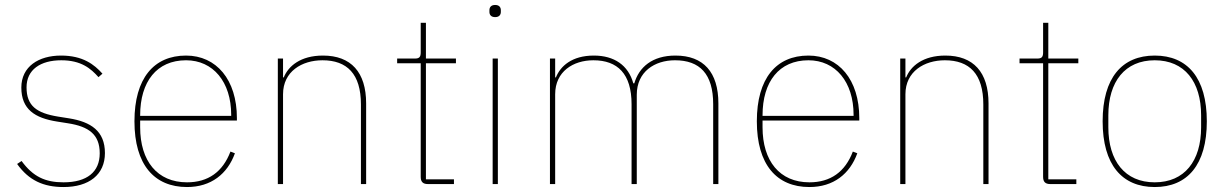

<svg xmlns="http://www.w3.org/2000/svg" viewBox="-20 -742 4945 774"><path d="M236 12C339 12 403 -38 403 -125C403 -214 346 -251 258 -265L214 -272C128 -286 87 -315 87 -390C87 -461 143 -499 227 -499C307 -499 346 -466 377 -431L393 -445C360 -482 314 -518 226 -518C136 -518 66 -474 66 -389C66 -301 121 -266 210 -252L254 -245C338 -232 382 -200 382 -124C382 -49 331 -7 236 -7C162 -7 113 -30 67 -93L49 -81C96 -15 155 12 236 12Z M734 12C831 12 897 -41 927 -124L909 -131C878 -49 819 -7 734 -7C614 -7 545 -93 545 -229V-256H935V-266C935 -421 852 -518 730 -518C600 -518 522 -426 522 -253C522 -78 602 12 734 12ZM730 -499C839 -499 912 -412 912 -279V-275H545V-277C545 -413 612 -499 730 -499Z M1121 0V-362C1121 -454 1197 -499 1280 -499C1379 -499 1435 -444 1435 -321V0H1456V-325C1456 -451 1395 -518 1282 -518C1191 -518 1142 -475 1124 -430H1121V-506H1100V0Z M1810 0V-19H1697V-487H1818V-506H1697V-650H1676V-531C1676 -513 1671 -506 1653 -506H1581V-487H1676V-29C1676 -9 1685 0 1705 0Z M1976 -673C1993 -673 1999 -683 1999 -694V-701C1999 -712 1993 -722 1976 -722C1959 -722 1953 -712 1953 -701V-694C1953 -683 1959 -673 1976 -673ZM1966 0H1987V-506H1966Z M2218 0V-362C2218 -454 2291 -499 2372 -499C2470 -499 2526 -444 2526 -322V0H2547V-360C2547 -453 2619 -499 2701 -499C2801 -499 2855 -444 2855 -322V0H2876V-325C2876 -451 2816 -518 2703 -518C2609 -518 2556 -471 2537 -406H2533C2513 -479 2456 -518 2374 -518C2285 -518 2239 -475 2221 -430H2218V-506H2197V0Z M3243 12C3340 12 3406 -41 3436 -124L3418 -131C3387 -49 3328 -7 3243 -7C3123 -7 3054 -93 3054 -229V-256H3444V-266C3444 -421 3361 -518 3239 -518C3109 -518 3031 -426 3031 -253C3031 -78 3111 12 3243 12ZM3239 -499C3348 -499 3421 -412 3421 -279V-275H3054V-277C3054 -413 3121 -499 3239 -499Z M3630 0V-362C3630 -454 3706 -499 3789 -499C3888 -499 3944 -444 3944 -321V0H3965V-325C3965 -451 3904 -518 3791 -518C3700 -518 3651 -475 3633 -430H3630V-506H3609V0Z M4319 0V-19H4206V-487H4327V-506H4206V-650H4185V-531C4185 -513 4180 -506 4162 -506H4090V-487H4185V-29C4185 -9 4194 0 4214 0Z M4635 12C4767 12 4845 -78 4845 -253C4845 -428 4767 -518 4635 -518C4503 -518 4425 -428 4425 -253C4425 -78 4503 12 4635 12ZM4635 -7C4515 -7 4448 -93 4448 -229V-277C4448 -413 4515 -499 4635 -499C4755 -499 4822 -413 4822 -277V-229C4822 -93 4755 -7 4635 -7Z"/></svg>

Font: IBM Plex Devanagari Thin
Style: Regular
Weight: 100
Designer: Mike Abbink, Paul van der Laan, Pieter van Rosmalen, Erin McLaughlin
Foundry: Bold Monday
Version: Version 1.0